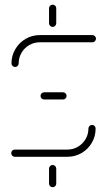

<svg xmlns="http://www.w3.org/2000/svg" viewBox="-20 -668 457 818"><path d="M204.4 129.6Q198.1 129.6 193.5 125.2Q188.9 120.7 188.9 114.4V50.4Q188.9 44.1 193.5 39.4Q198.1 34.8 204.4 34.8Q210.7 34.8 215.2 39.4Q219.6 44.1 219.6 50.4V114.4Q219.6 120.7 215.2 125.2Q210.7 129.6 204.4 129.6ZM372.2 -135.9Q378.5 -135.9 383 -131.3Q387.4 -126.7 387.4 -120.4Q387.4 -87.4 371.3 -59.8Q355.2 -32.2 327.6 -16.1Q300 0 267 0H43Q36.7 0 32.2 -4.6Q27.8 -9.3 27.8 -15.6Q27.8 -21.9 32.2 -26.3Q36.7 -30.7 43 -30.7H267Q291.5 -30.7 312 -42.8Q332.6 -54.8 344.6 -75.4Q356.7 -95.9 356.7 -120.4Q356.7 -126.7 361.3 -131.3Q365.9 -135.9 372.2 -135.9ZM263.7 -259.3Q263.7 -253 259.3 -248.5Q254.8 -244.1 248.5 -244.1H168.1Q161.9 -244.1 157.2 -248.5Q152.6 -253 152.6 -259.3Q152.6 -265.6 157.2 -270.2Q161.9 -274.8 168.1 -274.8H248.5Q254.8 -274.8 259.3 -270.2Q263.7 -265.6 263.7 -259.3ZM44.4 -382.6Q38.1 -382.6 33.5 -387.2Q28.9 -391.9 28.9 -398.1Q28.9 -430.7 45.2 -458.5Q61.5 -486.3 89.1 -502.4Q116.7 -518.5 149.3 -518.5H373.7Q380 -518.5 384.4 -514.1Q388.9 -509.6 388.9 -503.3Q388.9 -497 384.4 -492.4Q380 -487.8 373.7 -487.8H149.3Q124.8 -487.8 104.3 -475.7Q83.7 -463.7 71.7 -443.1Q59.6 -422.6 59.6 -398.1Q59.6 -391.9 55.2 -387.2Q50.7 -382.6 44.4 -382.6ZM204.4 -553.3Q198.1 -553.3 193.5 -558Q188.9 -562.6 188.9 -568.9V-633Q188.9 -639.3 193.5 -643.7Q198.1 -648.1 204.4 -648.1Q210.7 -648.1 215.2 -643.7Q219.6 -639.3 219.6 -633V-568.9Q219.6 -562.6 215.2 -558Q210.7 -553.3 204.4 -553.3Z"/></svg>

Font: 26F Galaxy Hebrew Ultra Light
Style: Regular
Weight: 200
Designer: C₂₉H₂₅N₃O₅
Version: Version 1.000